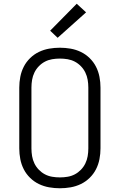

<svg xmlns="http://www.w3.org/2000/svg" viewBox="-20 -998 640 1026"><path d="M300 8Q271 8 242.5 3Q214 -2 188 -14.5Q162 -27 141 -47.5Q120 -68 107 -93.5Q94 -119 88.5 -147.5Q83 -176 83 -205V-530Q83 -559 88.5 -587.5Q94 -616 107 -641.5Q120 -667 141 -687.5Q162 -708 188 -720.5Q214 -733 242.5 -738Q271 -743 300 -743Q329 -743 357.5 -738Q386 -733 412 -720.5Q438 -708 459 -687.5Q480 -667 493 -641.5Q506 -616 511.5 -587.5Q517 -559 517 -530V-205Q517 -176 511.5 -147.5Q506 -119 493 -93.5Q480 -68 459 -47.5Q438 -27 412 -14.5Q386 -2 357.5 3Q329 8 300 8ZM300 -50Q321 -50 341.5 -53.5Q362 -57 380 -66.5Q398 -76 412.5 -91Q427 -106 436 -124.5Q445 -143 448.5 -163.5Q452 -184 452 -205V-530Q452 -551 448.5 -571.5Q445 -592 436 -610.5Q427 -629 412.5 -644Q398 -659 380 -668.5Q362 -678 341.5 -681.5Q321 -685 300 -685Q279 -685 258.5 -681.5Q238 -678 220 -668.5Q202 -659 187.5 -644Q173 -629 164 -610.5Q155 -592 151.5 -571.5Q148 -551 148 -530V-205Q148 -184 151.5 -163.5Q155 -143 164 -124.5Q173 -106 187.5 -91Q202 -76 220 -66.5Q238 -57 258.5 -53.5Q279 -50 300 -50ZM288 -796 248 -834 390 -978 440 -932Z"/></svg>

Font: Iosevka SS04 Light Extended
Style: Regular
Weight: 300
Width: 7
Monospace: yes
Designer: Belleve Invis
Foundry: Belleve Invis
Version: Version 19.0.0; ttfautohint (v1.8.4)